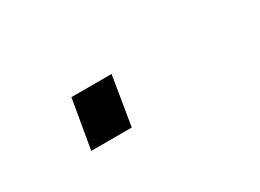

<svg xmlns="http://www.w3.org/2000/svg" viewBox="-22 -88 644 476"><g transform="rotate(-30 300.0 150.0)"><path d="M149 220 173 80H288L265 220Z"/></g></svg>

Font: Iosevka Curly Slab HvEx
Style: Italic
Weight: 900
Width: 7
Italic angle: -9°
Monospace: yes
Designer: Belleve Invis
Foundry: Belleve Invis
Version: Version 11.1.0; ttfautohint (v1.8.3)